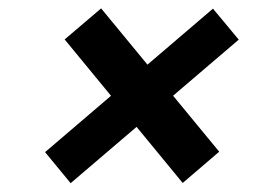

<svg xmlns="http://www.w3.org/2000/svg" viewBox="-20 -572 639 446"><path d="M214.9 -552.5 489.2 -219.6 404.4 -147 130.2 -480.4ZM474.7 -551.9 534.6 -479.9 144.1 -146.5 84.7 -218.6Z"/></svg>

Font: Pathway Extreme 8pt Thin 12pt
Style: Italic
Weight: 100
Italic angle: -8°
Version: Version 1.001;gftools[0.9.26]